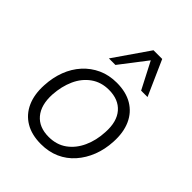

<svg xmlns="http://www.w3.org/2000/svg" viewBox="-213 -871 998 998"><g transform="rotate(45 286.5 -371.5)"><path d="M260 8Q192 8 145 -20Q98 -48 75 -99.5Q52 -151 56 -221Q59 -280 78 -330Q97 -380 131 -417.5Q165 -455 211 -476Q257 -497 314 -497Q382 -497 429 -469Q476 -441 499 -389.5Q522 -338 518 -268Q515 -209 495.5 -159Q476 -109 442.5 -71Q409 -33 363 -12.5Q317 8 260 8ZM262 -47Q320 -47 361.5 -77Q403 -107 426.5 -158.5Q450 -210 453 -273Q458 -354 420 -398Q382 -442 311 -442Q254 -442 212 -412Q170 -382 147 -331Q124 -280 120 -216Q116 -136 153.5 -91.5Q191 -47 262 -47ZM195 -557 329 -751H393L479 -557H432L356 -704L243 -557Z"/></g></svg>

Font: Nunito Sans 10pt Light
Style: Italic
Weight: 300
Italic angle: -9°
Designer: Vernon Adams
Foundry: Vernon Adams
Version: Version 3.101;gftools[0.9.27]